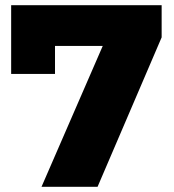

<svg xmlns="http://www.w3.org/2000/svg" viewBox="-20 -720 672 740"><path d="M603 -700V-576L356 0H140L376 -543H192V-435H23V-700Z"/></svg>

Font: Idrija
Style: Regular
Weight: 800
Designer: Julieta Ulanovsky
Foundry: Julieta Ulanovsky
Version: Version 7.200